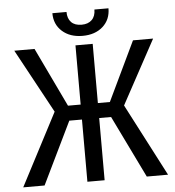

<svg xmlns="http://www.w3.org/2000/svg" viewBox="-59 -942 909 997"><g transform="rotate(-5 395.5 -444.0)"><path d="M507.8 -324.2H445.8V0H356V-324.2H290L132.8 0H21.5L218.3 -377.4L37.1 -710.9H142.6L290 -402.3H356V-710.9H445.8V-402.3H508.3L655.8 -710.9H760.7L580.1 -377.9L776.4 0H665.5ZM543.5 -887.7Q543.5 -828.6 503.2 -792.7Q462.9 -756.8 397.5 -756.8Q332 -756.8 291.5 -793Q251 -829.1 251 -887.7H324.7Q324.7 -853.5 343.3 -834.2Q361.8 -814.9 397.5 -814.9Q431.6 -814.9 450.9 -834Q470.2 -853 470.2 -887.7Z"/></g></svg>

Font: MAUL Condensed
Style: Condensed Regular
Weight: 400
Designer: MAUL
Version: Version 1.0; 2020; ttfautohint (v1.8.3)